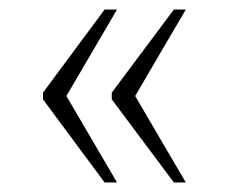

<svg xmlns="http://www.w3.org/2000/svg" viewBox="-20 -471 476 402"><path d="M344 -89H369L263 -270L369 -451H344L214 -277V-263ZM199 -89H225L119 -270L225 -451H199L70 -277V-263Z"/></svg>

Font: Noto Serif Hebrew SemiCondensed ExtraLight
Style: Regular
Weight: 200
Width: 4
Designer: Monotype Design Team
Foundry: Monotype Imaging Inc.
Version: Version 2.004